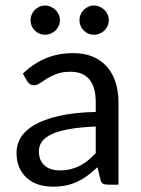

<svg xmlns="http://www.w3.org/2000/svg" viewBox="-20 -682 519 709"><path d="M41 0ZM379.4 0Q366.7 0 359.9 -3.9Q353 -7.8 350.6 -20L339.8 -64.5Q321.3 -47.4 303.5 -33.9Q285.6 -20.5 266.1 -11.2Q246.6 -2 224.1 2.7Q201.7 7.3 174.8 7.3Q147 7.3 122.8 -0.2Q98.6 -7.8 80.3 -23.7Q62 -39.6 51.5 -63.2Q41 -86.9 41 -119.1Q41 -147.5 56.4 -173.6Q71.8 -199.7 106.4 -220.2Q141.1 -240.7 196.8 -253.7Q252.4 -266.6 333.5 -268.6V-305.2Q333.5 -360.8 309.8 -388.9Q286.1 -417 240.7 -417Q210.4 -417 189.7 -409.2Q168.9 -401.4 153.8 -392.1Q138.7 -382.8 127.7 -375Q116.7 -367.2 105.5 -367.2Q96.7 -367.2 90.3 -371.6Q84 -376 80.1 -382.8L64.5 -410.2Q104 -448.2 149.7 -467Q195.3 -485.8 251 -485.8Q291 -485.8 322.3 -472.9Q353.5 -460 374.5 -436Q395.5 -412.1 406.5 -378.9Q417.5 -345.7 417.5 -305.2V0ZM200.7 -52.7Q222.2 -52.7 240.2 -57.1Q258.3 -61.5 274.4 -69.6Q290.5 -77.6 304.9 -89.6Q319.3 -101.6 333.5 -116.2V-214.8Q276.4 -212.4 236.3 -205.3Q196.3 -198.2 171.1 -186.5Q146 -174.8 134.8 -158.9Q123.5 -143.1 123.5 -123.5Q123.5 -105 129.6 -91.6Q135.7 -78.1 146 -69.6Q156.2 -61 170.4 -56.9Q184.6 -52.7 200.7 -52.7ZM201.2 -607.4Q201.2 -596.2 196.8 -586.4Q192.4 -576.7 184.8 -569.3Q177.2 -562 167.2 -557.9Q157.2 -553.7 146.5 -553.7Q135.3 -553.7 125.5 -557.9Q115.7 -562 108.4 -569.3Q101.1 -576.7 96.9 -586.4Q92.8 -596.2 92.8 -607.4Q92.8 -618.7 96.9 -628.4Q101.1 -638.2 108.4 -645.5Q115.7 -652.8 125.5 -657.2Q135.3 -661.6 146.5 -661.6Q157.2 -661.6 167.2 -657.2Q177.2 -652.8 184.8 -645.5Q192.4 -638.2 196.8 -628.4Q201.2 -618.7 201.2 -607.4ZM381.8 -607.4Q381.8 -596.2 377.4 -586.4Q373 -576.7 365.5 -569.3Q357.9 -562 347.9 -557.9Q337.9 -553.7 327.1 -553.7Q315.9 -553.7 306.2 -557.9Q296.4 -562 289.1 -569.3Q281.7 -576.7 277.6 -586.4Q273.4 -596.2 273.4 -607.4Q273.4 -618.7 277.6 -628.4Q281.7 -638.2 289.1 -645.5Q296.4 -652.8 306.2 -657.2Q315.9 -661.6 327.1 -661.6Q337.9 -661.6 347.9 -657.2Q357.9 -652.8 365.5 -645.5Q373 -638.2 377.4 -628.4Q381.8 -618.7 381.8 -607.4Z"/></svg>

Font: Carlito
Style: Regular
Weight: 400
Designer: Lukasz Dziedzic
Foundry: tyPoland Lukasz Dziedzic
Version: Version 1.104